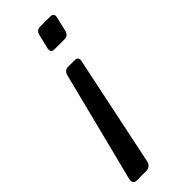

<svg xmlns="http://www.w3.org/2000/svg" viewBox="-233 -542 759 759"><g transform="rotate(-45 146.5 -163.0)"><path d="M25.4 187.5Q1 187.5 7.3 160.6L124 -300.3Q129.4 -322.3 150.9 -322.3H186Q208 -322.3 203.1 -300.3L106.9 160.6Q101.6 187.5 76.2 187.5ZM161.1 -409.2Q139.2 -409.2 144 -431.2L158.2 -490.7Q163.1 -512.7 185.1 -512.7H239.7Q261.7 -512.7 256.8 -490.7L242.7 -431.2Q237.8 -409.2 215.8 -409.2Z"/></g></svg>

Font: Istok Web
Style: Italic
Weight: 400
Italic angle: -13°
Designer: Andrey V. Panov
Foundry: Andrey V. Panov
Version: Version 1.0.2g